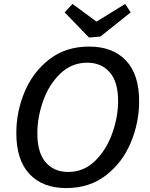

<svg xmlns="http://www.w3.org/2000/svg" viewBox="-20 -947 763 977"><path d="M63 -270Q63 -379 105.5 -480Q148 -581 231.5 -645.5Q315 -710 433 -710Q554 -710 621 -639Q688 -568 688 -432Q688 -324 646 -222.5Q604 -121 520 -55.5Q436 10 317 10Q197 10 130 -61.5Q63 -133 63 -270ZM581 -433Q581 -531 538 -579.5Q495 -628 424 -628Q345 -628 287 -572.5Q229 -517 199.5 -433.5Q170 -350 170 -269Q170 -170 212.5 -121Q255 -72 327 -72Q406 -72 463.5 -128Q521 -184 551 -268Q581 -352 581 -433ZM471 -837 617 -927 645 -884 491 -761 433 -756 309 -884 349 -927Z"/></svg>

Font: Bitter Pro Medium
Style: Italic
Weight: 500
Italic angle: -9°
Designer: Sol Matas, and Bitter project Authors
Foundry: Sol Matas
Version: Version 1.010